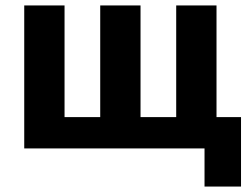

<svg xmlns="http://www.w3.org/2000/svg" viewBox="-20 -545 920 705"><path d="M731 0H69V-525H217V-115H348V-525H496V-115H627V-525H775V-115H865V140H731Z"/></svg>

Font: Plexus Sans Bold
Style: Regular
Weight: 700
Version: Version 2.001;PS 002.001;hotconv 1.0.70;makeotf.lib2.5.58329